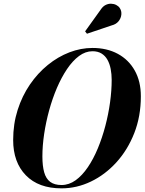

<svg xmlns="http://www.w3.org/2000/svg" viewBox="-20 -1023 793 1053"><path d="M317.5 10Q191.5 10 121.9 -61.5Q52.2 -133 52.2 -255Q52.2 -343 76.7 -419.9Q101.3 -496.8 144 -559.3Q186.8 -621.8 242.3 -666.8Q297.8 -711.8 360.5 -735.9Q423.3 -760 487.3 -760Q566.3 -760 626 -727.8Q685.8 -695.5 719.1 -636Q752.5 -576.5 752.5 -495Q752.5 -385 716.3 -292.7Q680 -200.5 618.3 -132.6Q556.5 -64.7 478.8 -27.4Q401 10 317.5 10ZM317.5 -8.3Q358.5 -8.3 394.8 -34.4Q431 -60.5 461.7 -105.9Q492.5 -151.3 516.6 -209.5Q540.7 -267.8 557.7 -332.4Q574.7 -397 583.6 -461.9Q592.5 -526.8 592.5 -584.8Q592.5 -616.5 587 -644.9Q581.5 -673.3 569.4 -695Q557.2 -716.8 537 -729.4Q516.8 -742 487.3 -742Q448.8 -742 413.5 -715.9Q378.3 -689.7 347.6 -644.2Q317 -598.7 292.1 -540.6Q267.3 -482.5 249.5 -417.7Q231.8 -353 222.1 -288.1Q212.5 -223.2 212.5 -165.2Q212.5 -113 222.3 -78.1Q232 -43.2 255.1 -25.7Q278.3 -8.3 317.5 -8.3ZM457 -838 446.8 -851 532.5 -970.5Q544 -988 558.9 -995.5Q573.8 -1003 589.1 -1002.6Q604.5 -1002.3 617.3 -995.8Q630 -989.3 636.8 -979Q647.5 -963 645.5 -942.9Q643.5 -922.7 630 -906.2Q616.5 -889.7 592.5 -883.7Z"/></svg>

Font: Bodoni Moda
Style: Italic
Weight: 400
Italic angle: -13°
Designer: Owen Earl
Foundry: indestructible type
Version: Version 2.005